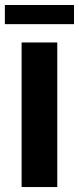

<svg xmlns="http://www.w3.org/2000/svg" viewBox="-25 -753 318 773"><path d="M-5.4 -655.8H272.9V-732.9H-5.4ZM62 0H205.6V-582H62Z"/></svg>

Font: Decalotype SemiBold
Style: Regular
Weight: 600
Designer: Alfredo Marco Pradil
Foundry: Alfredo Marco Pradil
Version: Version 1.0